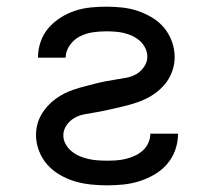

<svg xmlns="http://www.w3.org/2000/svg" viewBox="-20 -548 640 576"><path d="M301 8Q277 8 252.5 5.5Q228 3 204.5 -4Q181 -11 159.5 -23.5Q138 -36 122 -54Q106 -72 97 -95.5Q88 -119 88 -143Q88 -159 92 -174.5Q96 -190 104 -204Q112 -218 123 -230Q134 -242 147 -251.5Q160 -261 174 -268Q188 -275 203.5 -280Q219 -285 234.5 -289Q250 -293 265.5 -297Q281 -301 296.5 -304Q312 -307 328 -309.5Q344 -312 360 -315Q376 -318 389.5 -326Q403 -334 412.5 -348Q422 -362 422 -378Q422 -391 416 -403.5Q410 -416 400 -425Q390 -434 377.5 -440Q365 -446 352 -449Q339 -452 325.5 -453Q312 -454 299 -454Q278 -454 258 -451Q238 -448 220 -439Q202 -430 189.5 -412.5Q177 -395 177 -375Q177 -375 177 -375Q177 -375 177 -375H94Q94 -375 94 -375.5Q94 -376 94 -376Q94 -400 102 -423Q110 -446 125.5 -464Q141 -482 161.5 -495Q182 -508 204.5 -515.5Q227 -523 251 -525.5Q275 -528 299 -528Q322 -528 346 -525.5Q370 -523 392.5 -515.5Q415 -508 436 -495.5Q457 -483 472 -465Q487 -447 495.5 -424Q504 -401 504 -377Q504 -361 500 -345.5Q496 -330 488.5 -316Q481 -302 470 -290Q459 -278 446 -268.5Q433 -259 418.5 -252Q404 -245 389 -240Q374 -235 358.5 -231Q343 -227 327 -223.5Q311 -220 295.5 -216.5Q280 -213 264 -210.5Q248 -208 232.5 -205Q217 -202 203 -194Q189 -186 179.5 -172Q170 -158 170 -142Q170 -128 177 -115.5Q184 -103 195 -94Q206 -85 219 -79.5Q232 -74 245.5 -71Q259 -68 273 -67Q287 -66 301 -66Q316 -66 330 -67Q344 -68 358 -71.5Q372 -75 385 -81Q398 -87 408.5 -96.5Q419 -106 425 -119.5Q431 -133 431 -147Q431 -147 431 -147Q431 -147 431 -147H514Q514 -147 514 -146.5Q514 -146 514 -146Q514 -121 505.5 -97.5Q497 -74 481 -55.5Q465 -37 443.5 -24.5Q422 -12 398.5 -4.5Q375 3 350.5 5.5Q326 8 301 8Z"/></svg>

Font: Zed Mono Extended
Style: Regular
Weight: 400
Width: 7
Monospace: yes
Designer: Belleve Invis
Foundry: Belleve Invis
Version: Version 1.0.0; ttfautohint (v1.8.4)